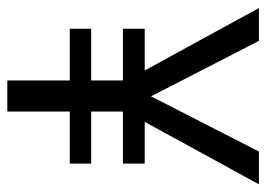

<svg xmlns="http://www.w3.org/2000/svg" viewBox="-124 -622 745 538"><g transform="rotate(90 249.0 -352.5)"><path d="M205 0V-175H60V-235H205V-324H60V-385H187L183 -374L2 -705H94L255 -392H244L404 -705H496L315 -374L311 -385H438V-324H292V-235H438V-175H292V0Z"/></g></svg>

Font: Nunito Sans 10pt Condensed Medium
Style: Regular
Weight: 500
Width: 3
Designer: Vernon Adams
Foundry: Vernon Adams
Version: Version 3.101;gftools[0.9.27]